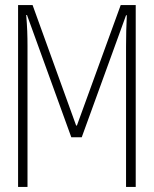

<svg xmlns="http://www.w3.org/2000/svg" viewBox="-20 -734 603 754"><path d="M51 0H88V-554C88 -594 87 -626 83 -675H86L260 -195H301L475 -674H478C476 -634 475 -592 475 -551V0H513V-714H454L282 -241H279L108 -714H51Z"/></svg>

Font: Noto Sans Mono SemiCondensed ExtraLight
Style: Regular
Weight: 200
Width: 4
Designer: Monotype Design Team
Foundry: Monotype Imaging Inc.
Version: Version 2.014